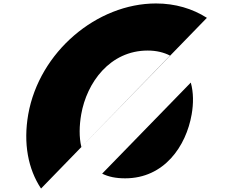

<svg xmlns="http://www.w3.org/2000/svg" viewBox="-20 -1281 1357 1109"><path d="M1175 -1178C1092 -1231 992 -1261 881 -1261C540 -1261 207 -982 143 -620C114 -453 142 -305 217 -192ZM449 -620C481 -804 615 -989 833 -989C884 -989 927 -978 962 -960L450 -432C436 -489 438 -556 449 -620ZM1087 -620C1055 -436 928 -251 703 -251C649 -251 606 -260 570 -278L1082 -804C1098 -747 1098 -683 1087 -620Z"/></svg>

Font: Hussar Dziwak
Style: Kur
Weight: 400
Version: Version 1.022